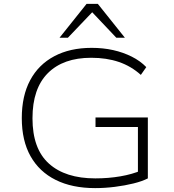

<svg xmlns="http://www.w3.org/2000/svg" viewBox="-20 -959 897 987"><path d="M469 8Q351 8 266.5 -34Q182 -76 137 -156Q92 -236 92 -352Q92 -466 135 -546.5Q178 -627 259 -670Q340 -713 451 -713Q510 -713 561.5 -701.5Q613 -690 657 -668Q701 -646 732 -614L704 -574Q654 -619 591 -640.5Q528 -662 449 -662Q305 -662 226 -583Q147 -504 147 -351Q147 -194 231.5 -118Q316 -42 470 -42Q537 -42 598.5 -52.5Q660 -63 709 -84L689 -46V-306H471V-355H740V-42Q711 -27 666.5 -16Q622 -5 570.5 1.5Q519 8 469 8ZM286 -765 425 -939H483L622 -765H578L454 -896L329 -765Z"/></svg>

Font: Nunito Sans 7pt SemiExpanded ExtraLight
Style: Regular
Weight: 250
Width: 6
Designer: Vernon Adams
Foundry: Vernon Adams
Version: Version 3.101;gftools[0.9.27]